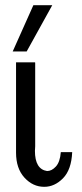

<svg xmlns="http://www.w3.org/2000/svg" viewBox="-20 -714 318 742"><path d="M42 -124V-473H115L116 -472V-149Q116 -145 115.5 -139.5Q115 -134 115 -131Q115 -60 162 -53Q180 -53 196 -70.5Q212 -88 215 -126H259Q256 -58 223.5 -25Q191 8 151 8Q107 8 74.5 -27.5Q42 -63 42 -124ZM29 -515 109 -694H182L83 -515Z"/></svg>

Font: Coval
Style: ExtraLight
Weight: 250
Foundry: Context Ltd
Version: Version 001.000